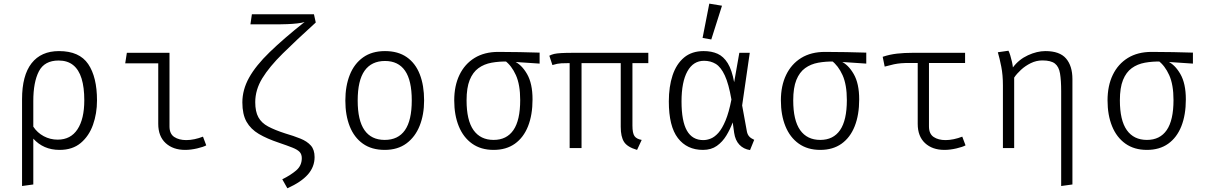

<svg xmlns="http://www.w3.org/2000/svg" viewBox="-20 -816 6640 1058"><path d="M305 -534.5Q417.5 -534.5 466 -463Q514.5 -391.5 514.5 -262.5Q514.5 -190.5 492.5 -128.5Q470.5 -66.5 425 -28.2Q379.5 10 308.5 10Q263 10 227 -5.8Q191 -21.5 163.5 -52V200.5L101.5 209V-269Q101.5 -400.5 154 -467.5Q206.5 -534.5 305 -534.5ZM303 -482.5Q225 -482.5 194.2 -422.8Q163.5 -363 163.5 -259.5V-118Q185.5 -84.5 221 -65.5Q256.5 -46.5 298 -46.5Q369.5 -46.5 407 -103.5Q444.5 -160.5 444.5 -263.5Q444.5 -334.5 429.5 -383.2Q414.5 -432 383.2 -457.2Q352 -482.5 303 -482.5Z M852 -467H670L679 -525H914V-119.5Q914 -78.5 940.2 -61.2Q966.5 -44 1006.5 -44Q1028 -44 1051.8 -49Q1075.5 -54 1098.5 -63L1116.5 -15Q1101.5 -6.5 1066.5 1.8Q1031.5 10 1000 10Q933.5 10 892.8 -27.5Q852 -65 852 -133.5Z M1710 -737.5 1720 -692Q1613 -595 1538.5 -521.5Q1464 -448 1425.2 -384.5Q1386.5 -321 1386.5 -253Q1386.5 -201 1403.8 -169.8Q1421 -138.5 1457.5 -119Q1494 -99.5 1551 -81Q1599 -67 1635.5 -52.2Q1672 -37.5 1692.8 -14.2Q1713.5 9 1713.5 49.5Q1713.5 103.5 1676.5 145.5Q1639.5 187.5 1563.5 221.5L1535.5 172Q1582 149 1612.5 122.8Q1643 96.5 1643 55.5Q1643 34 1631 21.2Q1619 8.5 1591.5 -2.5Q1564 -13.5 1517 -29.5Q1451 -51.5 1406.2 -78Q1361.5 -104.5 1338.5 -145.2Q1315.5 -186 1315.5 -251.5Q1315.5 -321.5 1352.5 -388Q1389.5 -454.5 1465.8 -528.5Q1542 -602.5 1658.5 -695Q1645.5 -690 1618.2 -687Q1591 -684 1563.8 -683Q1536.5 -682 1523 -682H1360L1368 -737.5Z M2101.5 -534.5Q2173.5 -534.5 2221.5 -501Q2269.5 -467.5 2293.2 -406.5Q2317 -345.5 2317 -262.5Q2317 -184.5 2292.5 -123Q2268 -61.5 2219.8 -25.8Q2171.5 10 2100 10Q2028 10 1979.8 -24.2Q1931.5 -58.5 1907.2 -119.8Q1883 -181 1883 -261.5Q1883 -342 1907.5 -403.5Q1932 -465 1980.8 -499.8Q2029.5 -534.5 2101.5 -534.5ZM2101.5 -480Q2027.5 -480 1989.2 -426.5Q1951 -373 1951 -261.5Q1951 -152.5 1988.5 -98.8Q2026 -45 2100 -45Q2174 -45 2211.5 -98.8Q2249 -152.5 2249 -262.5Q2249 -373 2211.8 -426.5Q2174.5 -480 2101.5 -480Z M2725.5 -530Q2781.5 -530 2844.2 -528.8Q2907 -527.5 2953.5 -526V-465.5L2805 -475.5L2779 -477Q2730.5 -478 2689 -470.5Q2647.5 -463 2616.5 -440.5Q2585.5 -418 2568.2 -375.2Q2551 -332.5 2551 -263Q2551 -153 2589.2 -99Q2627.5 -45 2700 -45Q2772 -45 2809.2 -99.2Q2846.5 -153.5 2846.5 -264.5Q2846.5 -349.5 2822.8 -402Q2799 -454.5 2762.5 -481.5L2813 -478.5Q2854 -460.5 2884.2 -408.2Q2914.5 -356 2914.5 -268.5Q2914.5 -183 2889.8 -120.5Q2865 -58 2817.2 -24Q2769.5 10 2700 10Q2630 10 2581.5 -24.5Q2533 -59 2508 -120.5Q2483 -182 2483 -263Q2483 -343.5 2512 -403.5Q2541 -463.5 2595.2 -496.8Q2649.5 -530 2725.5 -530Z M3184.5 -484V0H3119V-484ZM3465 -483.5V-124Q3465 -82.5 3476.2 -66.2Q3487.5 -50 3516 -45L3490.5 10Q3437 -5.5 3418.8 -34Q3400.5 -62.5 3400.5 -117V-484ZM3552.5 -525V-468H3108Q3086 -468 3073.5 -467.2Q3061 -466.5 3050.8 -464.5Q3040.5 -462.5 3024 -457.5L3007 -509Q3019.5 -515.5 3033.5 -518.8Q3047.5 -522 3072.5 -523.5Q3097.5 -525 3143 -525Z M3857.5 -534.5Q3901 -534.5 3934 -519.8Q3967 -505 3990 -468Q4013 -431 4025.5 -363L4054 -525H4111.5L4069.5 -235L4095.5 -92.5Q4098.5 -75.5 4107.8 -64.8Q4117 -54 4136 -45.5L4113 11Q4077 5.5 4054.2 -18.8Q4031.5 -43 4025.5 -84L4017.5 -141.5Q4003.5 -104 3982.5 -69.2Q3961.5 -34.5 3930.2 -12.2Q3899 10 3853.5 10Q3765.5 10 3715.5 -55Q3665.5 -120 3665.5 -257Q3665.5 -338.5 3686.2 -401Q3707 -463.5 3749.5 -499Q3792 -534.5 3857.5 -534.5ZM3859.5 -481Q3800 -481 3767.8 -422.8Q3735.5 -364.5 3735.5 -257Q3735.5 -148.5 3765.2 -96.2Q3795 -44 3855.5 -44Q3875.5 -44 3896.8 -52.5Q3918 -61 3938.8 -84.2Q3959.5 -107.5 3978 -151.8Q3996.5 -196 4010.5 -267.5Q3995.5 -354 3974 -400.2Q3952.5 -446.5 3924.2 -463.8Q3896 -481 3859.5 -481ZM3888.5 -796 3958.5 -784.5 3899.5 -598.5 3851.5 -607Z M4525.5 -530Q4581.5 -530 4644.2 -528.8Q4707 -527.5 4753.5 -526V-465.5L4605 -475.5L4579 -477Q4530.5 -478 4489 -470.5Q4447.5 -463 4416.5 -440.5Q4385.5 -418 4368.2 -375.2Q4351 -332.5 4351 -263Q4351 -153 4389.2 -99Q4427.5 -45 4500 -45Q4572 -45 4609.2 -99.2Q4646.5 -153.5 4646.5 -264.5Q4646.5 -349.5 4622.8 -402Q4599 -454.5 4562.5 -481.5L4613 -478.5Q4654 -460.5 4684.2 -408.2Q4714.5 -356 4714.5 -268.5Q4714.5 -183 4689.8 -120.5Q4665 -58 4617.2 -24Q4569.5 10 4500 10Q4430 10 4381.5 -24.5Q4333 -59 4308 -120.5Q4283 -182 4283 -263Q4283 -343.5 4312 -403.5Q4341 -463.5 4395.2 -496.8Q4449.5 -530 4525.5 -530Z M5298 -525V-469H4993Q4965.5 -469 4946 -467.5Q4926.5 -466 4906.2 -461.8Q4886 -457.5 4855 -449L4844 -503Q4882.5 -516 4923 -520.5Q4963.5 -525 5009.5 -525ZM5099 -485V-119.5Q5099 -78.5 5124.8 -61.2Q5150.5 -44 5190.5 -44Q5211.5 -44 5235.5 -49Q5259.5 -54 5282.5 -63L5300.5 -15Q5285.5 -6.5 5250.5 1.8Q5215.5 10 5184 10Q5117.5 10 5077.2 -27.5Q5037 -65 5037 -133.5V-485Z M5740.5 -534.5Q5819.5 -534.5 5854.5 -493.5Q5889.5 -452.5 5889.5 -380V200.5L5827.5 209V-313.5Q5827.5 -373.5 5821.2 -411Q5815 -448.5 5793 -465.8Q5771 -483 5724 -483Q5690.5 -483 5660 -468Q5629.5 -453 5606 -431.2Q5582.5 -409.5 5568.5 -388.5V0H5506.5V-345.5Q5506.5 -403 5497.5 -448.5Q5488.5 -494 5478.5 -528L5537 -536.5Q5542 -527.5 5547.2 -510.2Q5552.5 -493 5556.5 -474.8Q5560.5 -456.5 5561.5 -444.5Q5594.5 -488.5 5644.5 -511.5Q5694.5 -534.5 5740.5 -534.5Z M6325.5 -530Q6381.5 -530 6444.2 -528.8Q6507 -527.5 6553.5 -526V-465.5L6405 -475.5L6379 -477Q6330.5 -478 6289 -470.5Q6247.5 -463 6216.5 -440.5Q6185.5 -418 6168.2 -375.2Q6151 -332.5 6151 -263Q6151 -153 6189.2 -99Q6227.5 -45 6300 -45Q6372 -45 6409.2 -99.2Q6446.5 -153.5 6446.5 -264.5Q6446.5 -349.5 6422.8 -402Q6399 -454.5 6362.5 -481.5L6413 -478.5Q6454 -460.5 6484.2 -408.2Q6514.5 -356 6514.5 -268.5Q6514.5 -183 6489.8 -120.5Q6465 -58 6417.2 -24Q6369.5 10 6300 10Q6230 10 6181.5 -24.5Q6133 -59 6108 -120.5Q6083 -182 6083 -263Q6083 -343.5 6112 -403.5Q6141 -463.5 6195.2 -496.8Q6249.5 -530 6325.5 -530Z"/></svg>

Font: Fira Code Light Light
Style: Regular
Weight: 300
Monospace: yes
Version: Version 5.002